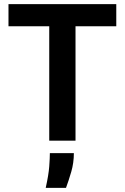

<svg xmlns="http://www.w3.org/2000/svg" viewBox="-20 -680 603 928"><path d="M218 0V-553H21V-660H542V-553H345V0ZM201 228Q215 165 218 124.5Q221 84 221 60H337Q337 107 324.5 150Q312 193 299 228Z"/></svg>

Font: Bricolage Grotesque 12pt SemiBold
Style: Regular
Weight: 600
Designer: Mathieu Triay
Foundry: Atelier Triay
Version: Version 1.001; ttfautohint (v1.8.4.7-5d5b);gftools[0.9.33.de